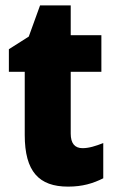

<svg xmlns="http://www.w3.org/2000/svg" viewBox="-20 -684 426 714"><path d="M287 -133C258 -133 243 -151 243 -187V-417H357V-553H243V-664H129L87 -548L13 -501V-417H72V-182C72 -46 125 10 233 10C287 10 326 -2 364 -21V-152C336 -141 311 -133 287 -133Z"/></svg>

Font: Noto Sans Devanagari Condensed Black
Style: Regular
Weight: 900
Width: 3
Designer: Jelle Bosma - Monotype Design Team
Foundry: Monotype Imaging Inc.
Version: Version 2.004